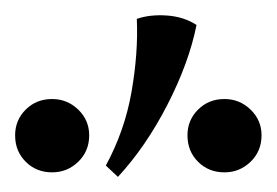

<svg xmlns="http://www.w3.org/2000/svg" viewBox="-20 -806 366 254"><path d="M161 -781Q178 -787 200.5 -785.5Q223 -784 240 -773Q230 -723 201.5 -667.5Q173 -612 136 -572L120 -587Q145 -633 154 -684.5Q163 -736 161 -781ZM49 -578Q28 -578 14 -592Q0 -606 0 -627Q0 -647 14 -661Q28 -675 49 -675Q69 -675 83.5 -661Q98 -647 98 -627Q98 -606 83.5 -592Q69 -578 49 -578ZM277 -578Q256 -578 242 -592Q228 -606 228 -627Q228 -647 242 -661Q256 -675 277 -675Q297 -675 311.5 -661Q326 -647 326 -627Q326 -606 311.5 -592Q297 -578 277 -578Z"/></svg>

Font: Bona Nova
Style: Regular
Weight: 400
Designer: Mateusz Machalski
Foundry: Capitalics
Version: Version 4.001; ttfautohint (v1.8.3)